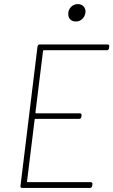

<svg xmlns="http://www.w3.org/2000/svg" viewBox="-20 -917 553 937"><path d="M502 -672H194Q190 -672 190 -668L153 -368Q153 -364 156 -364H370Q374 -364 376.5 -361Q379 -358 378 -354L377 -347Q377 -343 374 -340Q371 -337 366 -337H153Q149 -337 149 -333L112 -32Q111 -31 112 -29.5Q113 -28 115 -28H422Q427 -28 429.5 -25Q432 -22 431 -18L430 -10Q428 0 419 0H88Q78 0 80 -10L163 -690Q165 -700 174 -700H505Q515 -700 513 -690L512 -682Q512 -678 509 -675Q506 -672 502 -672ZM313 -849Q313 -869 326.5 -883Q340 -897 360 -897Q378 -897 388.5 -885Q399 -873 397 -855Q394 -836 381 -824Q368 -812 350 -812Q333 -812 323 -822Q313 -832 313 -849Z"/></svg>

Font: Barlow Semi Condensed Thin
Style: Italic
Weight: 250
Width: 4
Italic angle: -7°
Designer: Jeremy Tribby
Foundry: Tribby Type
Version: Version 1.408